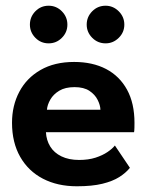

<svg xmlns="http://www.w3.org/2000/svg" viewBox="-20 -639 530 671"><path d="M140.5 -177Q142 -149 155.5 -127Q169 -105 194.8 -92.5Q220.5 -80 256.5 -80Q289 -80 313.8 -88Q338.5 -96 355.8 -107.8Q373 -119.5 381.5 -130.5L434 -52.5Q420 -35 396.8 -20.2Q373.5 -5.5 337.8 3.2Q302 12 248.5 12Q181 12 130 -14.5Q79 -41 50.5 -91Q22 -141 22 -210Q22 -270 47.5 -318.2Q73 -366.5 121.8 -394.5Q170.5 -422.5 239 -422.5Q303.5 -422.5 350.8 -397.8Q398 -373 424 -325.5Q450 -278 450 -209.5Q450 -205.5 449.8 -193.2Q449.5 -181 448.5 -177ZM331 -255.5Q330.5 -271.5 321.2 -290Q312 -308.5 292.5 -321.5Q273 -334.5 240.5 -334.5Q208 -334.5 187.2 -322Q166.5 -309.5 156 -291.2Q145.5 -273 144 -255.5ZM349 -487.5Q321.5 -487.5 302.2 -507Q283 -526.5 283 -553Q283 -580 302.2 -599.5Q321.5 -619 349 -619Q375.5 -619 395 -599.5Q414.5 -580 414.5 -553Q414.5 -526 395 -506.8Q375.5 -487.5 349 -487.5ZM150 -487.5Q122.5 -487.5 103.5 -507Q84.5 -526.5 84.5 -553Q84.5 -580 103.5 -599.5Q122.5 -619 150 -619Q177 -619 196.2 -599.5Q215.5 -580 215.5 -553Q215.5 -526 196.2 -506.8Q177 -487.5 150 -487.5Z"/></svg>

Font: League Spartan Thin SemiBold
Style: Regular
Weight: 600
Version: Version 2.002